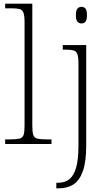

<svg xmlns="http://www.w3.org/2000/svg" viewBox="-20 -780 563 1040"><path d="M421 -653Q408 -653 399.5 -662.5Q391 -672 391 -698Q391 -724 399.5 -733.5Q408 -743 421 -743Q435 -743 443 -733.5Q451 -724 451 -698Q451 -672 443 -662.5Q435 -653 421 -653ZM285 240V210H295Q330 210 354.5 191.5Q379 173 392 129Q405 85 405 8V-435Q405 -471 399 -487Q393 -503 378 -507Q363 -511 335 -511H320V-536H447V8Q447 97 428.5 148Q410 199 377 219.5Q344 240 301 240ZM8 0V-25H35Q68 -25 85 -29Q102 -33 107.5 -48.5Q113 -64 113 -98V-659Q113 -695 107 -711Q101 -727 86 -731Q71 -735 43 -735H8V-760H155V-98Q155 -64 160.5 -48.5Q166 -33 182.5 -29Q199 -25 233 -25H259V0Z"/></svg>

Font: Noto Serif ExtraLight
Style: Regular
Weight: 200
Designer: Monotype Design Team
Foundry: Monotype Imaging Inc.
Version: Version 2.015; ttfautohint (v1.8.4.7-5d5b)